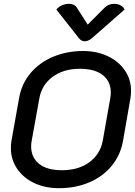

<svg xmlns="http://www.w3.org/2000/svg" viewBox="-20 -976 708 1005"><path d="M37 -201Q37 -220 40 -239L80 -463Q93 -538 140.5 -594Q188 -650 259.5 -679.5Q331 -709 415 -709Q487 -709 544 -682Q601 -655 633.5 -607.5Q666 -560 666 -501Q666 -483 663 -463L624 -239Q611 -165 565.5 -109Q520 -53 448.5 -22Q377 9 288 9Q216 9 159 -18Q102 -45 69.5 -93Q37 -141 37 -201ZM518 -240 557 -461Q560 -478 560 -492Q560 -550 518 -583Q476 -616 398 -616Q312 -616 255 -573.5Q198 -531 186 -461L146 -240Q143 -224 143 -210Q143 -152 184.5 -118.5Q226 -85 304 -85Q391 -85 448 -127Q505 -169 518 -240ZM530 -938Q548 -956 579 -956Q596 -956 611 -948Q626 -940 632 -926L460 -775Q441 -760 424 -760Q406 -760 394 -775L275 -926Q286 -940 304 -948Q322 -956 340 -956Q369 -956 381 -938L439 -847Z"/></svg>

Font: K2D Medium
Style: Italic
Weight: 500
Italic angle: -10°
Designer: Katatrad Aksorn Co.,Ltd.
Foundry: Cadson Demak Co.,Ltd.
Version: Version 1.000; ttfautohint (v1.6)